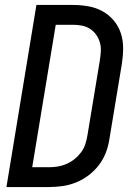

<svg xmlns="http://www.w3.org/2000/svg" viewBox="-20 -755 540 775"><path d="M178 0H6L127 -735H275Q306 -735 337 -729.5Q368 -724 394 -709.5Q420 -695 439 -672.5Q458 -650 467.5 -621.5Q477 -593 477 -561.5Q477 -530 472 -498L422 -196Q418 -168 408 -141Q398 -114 380.5 -90.5Q363 -67 339 -48.5Q315 -30 288 -19Q261 -8 233 -4Q205 0 178 0ZM110 -80H178Q196 -80 214 -83Q232 -86 249 -93.5Q266 -101 281 -113Q296 -125 307.5 -140.5Q319 -156 324.5 -173.5Q330 -191 333 -209L383 -511Q386 -530 387 -548.5Q388 -567 383 -584Q378 -601 368 -615Q358 -629 343.5 -638.5Q329 -648 311 -651.5Q293 -655 275 -655H205Z"/></svg>

Font: Iosevka Medium
Style: Italic
Weight: 500
Italic angle: -9°
Monospace: yes
Designer: Belleve Invis
Foundry: Belleve Invis
Version: Version 32.5.0; ttfautohint (v1.8.4)